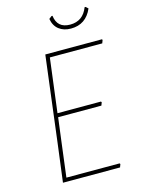

<svg xmlns="http://www.w3.org/2000/svg" viewBox="-122 -882 697 952"><g transform="rotate(-15 226.5 -406.5)"><path d="M414 -813 426 -802Q394 -728 317 -728Q280 -728 255.5 -747Q231 -766 225 -802L239 -813H244Q252 -748 318 -748Q384 -748 409 -813ZM376 -20 379 -16 373 0H80L105 -195L160 -637H451L453 -633L447 -617H178L143 -340H366L369 -336L363 -320H141L125 -195L103 -20Z"/></g></svg>

Font: Alegreya Sans SC Thin
Style: Italic
Weight: 100
Italic angle: -7°
Designer: Juan Pablo del Peral
Foundry: Huerta Tipografica
Version: Version 2.007